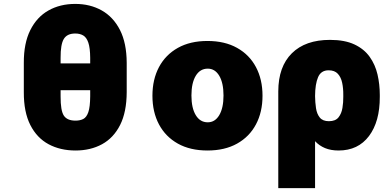

<svg xmlns="http://www.w3.org/2000/svg" viewBox="-20 -763 2003 986"><path d="M630.7 -440.3V-289.8Q630.3 -187.5 596.8 -121.1Q563.2 -54.7 504.1 -22.4Q445 9.9 367.9 9.9Q289.4 9.9 229.4 -22.4Q169.4 -54.7 135.7 -121.1Q101.9 -187.5 102.3 -289.8V-440.3Q101.9 -541.2 135.7 -608.5Q169.4 -675.8 229 -709.3Q288.7 -742.9 366.5 -742.9Q442.8 -742.9 502.3 -709.5Q561.8 -676.1 596.1 -609Q630.3 -541.9 630.7 -440.3ZM443.2 -268.5V-299.7H291.2V-268.5Q290.8 -195 307.9 -169.2Q324.9 -143.5 367.9 -143.5Q391 -143.5 407.7 -152Q424.4 -160.5 433.6 -187.1Q442.8 -213.8 443.2 -268.5ZM291.2 -437.5H443.2V-465.9Q442.8 -517 433.6 -544Q424.4 -571 407.3 -581Q390.3 -590.9 366.5 -590.9Q324.6 -590.9 307.7 -563Q290.8 -535.2 291.2 -465.9Z M1045.5 9.9Q956.7 9.9 893.5 -25.4Q830.3 -60.7 796.5 -124.1Q762.8 -187.5 762.8 -271.3Q762.8 -355.1 796.5 -418.5Q830.3 -481.9 893.5 -517.2Q956.7 -552.6 1045.5 -552.6Q1134.2 -552.6 1197.4 -517.2Q1260.7 -481.9 1294.4 -418.5Q1328.1 -355.1 1328.1 -271.3Q1328.1 -187.5 1294.4 -124.1Q1260.7 -60.7 1197.4 -25.4Q1134.2 9.9 1045.5 9.9ZM1046.9 -134.9Q1084.2 -134.9 1106 -171.7Q1127.8 -208.5 1127.8 -272.7Q1127.8 -337 1106 -373.8Q1084.2 -410.5 1046.9 -410.5Q1007.5 -410.5 985.3 -373.8Q963.1 -337 963.1 -272.7Q963.1 -208.5 985.3 -171.7Q1007.5 -134.9 1046.9 -134.9Z M1409.1 203.1V-294Q1409.4 -420.8 1478.9 -489.5Q1548.3 -558.2 1674.7 -558.2Q1750.4 -558.2 1800.1 -534.8Q1849.8 -511.4 1878.4 -471.2Q1907 -431.1 1918.7 -380.5Q1930.4 -329.9 1930.4 -275.6V-265.6Q1930.8 -138.8 1875 -64.5Q1819.2 9.9 1718.8 9.9Q1679 9.9 1649.1 -2.5Q1619.3 -14.9 1598 -38V203.1ZM1598 -269.9Q1598.4 -237.2 1602.8 -207.6Q1607.2 -177.9 1622.3 -159.3Q1637.4 -140.6 1669 -140.6Q1702.8 -140.6 1718.4 -160.3Q1734 -180 1738.6 -209Q1743.3 -237.9 1742.9 -265.6V-275.6Q1743.3 -308.9 1737.2 -337.7Q1731.2 -366.5 1714.8 -384.2Q1698.5 -402 1667.6 -402Q1628.6 -402 1613.5 -366.8Q1598.4 -331.7 1598 -269.9Z"/></svg>

Font: Inter UI Black
Style: Regular
Weight: 900
Designer: Rasmus Andersson
Foundry: rsms
Version: 3.2;8d6f07862